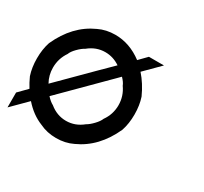

<svg xmlns="http://www.w3.org/2000/svg" viewBox="-113 -669 892 838"><g transform="rotate(30 333.5 -250.0)"><path d="M365.8 -365.8 134.2 -134.2Q150.8 -115.8 166.7 -107.5Q204.2 -76.7 250 -76.7Q295.8 -76.7 333.3 -107.5Q348.3 -115.8 365.4 -133.8Q382.5 -151.7 388.3 -166.7Q415 -204.2 415 -250Q415 -295.8 388.3 -333.3Q383.3 -347.5 365.8 -365.8ZM103.3 -179.2Q153.3 -228.3 257.5 -333.3L324.2 -399.2Q290 -422.5 250 -422.5Q204.2 -422.5 166.7 -391.7Q150.8 -383.3 133.3 -365.4Q115.8 -347.5 110.8 -333.3Q85 -295.8 85 -250Q85 -211.7 103.3 -179.2ZM250 -510Q322.5 -510 386.7 -461.7L424.2 -500H500L425 -425Q459.2 -386.7 483.3 -333.3Q495.8 -295.8 495.8 -250Q495.8 -204.2 483.3 -166.7Q431.7 -52.5 333.3 -8.3Q295.8 10 250 10Q204.2 10 166.7 -8.3Q115.8 -28.3 75 -75L0 0V-75L42.5 -118.3Q28.3 -140.8 16.7 -166.7Q4.2 -204.2 4.2 -250Q4.2 -295.8 16.7 -333.3Q68.3 -447.5 166.7 -491.7Q204.2 -510 250 -510Z"/></g></svg>

Font: 0xA000-Mono
Style: Mono
Weight: 400
Version: Version 0.1